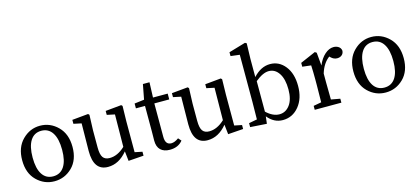

<svg xmlns="http://www.w3.org/2000/svg" viewBox="-60 -1203 3689 1691"><g transform="rotate(-15 1784.5 -357.0)"><path d="M140 -236Q140 -136 174.5 -83Q209 -30 274 -30Q339 -30 374 -83Q409 -136 409 -236Q409 -337 374 -391Q339 -445 274 -445Q209 -445 174.5 -391Q140 -337 140 -236ZM274 -491Q367 -491 435.5 -423Q504 -355 504 -237Q504 -119 436 -52Q368 15 274 15Q181 15 113 -52Q45 -119 45 -237Q45 -354 113.5 -422.5Q182 -491 274 -491Z M1020 -50 1088 -36V0L949 10L939 -79Q862 15 762 15Q631 15 632 -165L635 -416L564 -431V-467L711 -481L721 -471L716 -331V-174Q716 -110 735 -83.5Q754 -57 796 -57Q868 -57 936 -121L939 -416L868 -431V-467L1013 -481L1023 -471L1020 -331Z M1421 -69 1445 -42Q1404 10 1327 10Q1273 10 1243 -18.5Q1213 -47 1213 -104Q1213 -115 1213.5 -141.5Q1214 -168 1214 -189V-420H1131V-464L1220 -475L1246 -611H1306L1301 -473H1435V-420H1299V-115Q1299 -42 1354 -42Q1384 -42 1421 -69Z M1928 -50 1996 -36V0L1857 10L1847 -79Q1770 15 1670 15Q1539 15 1540 -165L1543 -416L1472 -431V-467L1619 -481L1629 -471L1624 -331V-174Q1624 -110 1643 -83.5Q1662 -57 1704 -57Q1776 -57 1844 -121L1847 -416L1776 -431V-467L1921 -481L1931 -471L1928 -331Z M2221 -376V-98Q2280 -42 2340 -42Q2397 -42 2434.5 -92Q2472 -142 2472 -234Q2472 -328 2437 -381Q2402 -434 2345 -434Q2291 -434 2221 -376ZM2218 -579V-414Q2288 -491 2372 -491Q2454 -491 2508 -423Q2562 -355 2562 -242Q2562 -128 2503.5 -56.5Q2445 15 2356 15Q2275 15 2218 -56L2210 10L2060 0V-36L2135 -50Q2137 -150 2137 -210V-639L2055 -649V-684L2208 -729L2222 -721Z M2796 -481 2807 -362Q2832 -422 2871 -456.5Q2910 -491 2951 -491Q2976 -491 2995.5 -478.5Q3015 -466 3019 -442Q3019 -417 3002 -402Q2985 -387 2959 -387Q2927 -387 2902 -412L2894 -420Q2835 -377 2808 -288V-210Q2808 -151 2810 -51L2892 -36V0H2649V-36L2721 -49Q2723 -149 2723 -210V-261Q2723 -326 2720 -386L2641 -395V-430L2781 -491Z M3160 -236Q3160 -136 3194.5 -83Q3229 -30 3294 -30Q3359 -30 3394 -83Q3429 -136 3429 -236Q3429 -337 3394 -391Q3359 -445 3294 -445Q3229 -445 3194.5 -391Q3160 -337 3160 -236ZM3294 -491Q3387 -491 3455.5 -423Q3524 -355 3524 -237Q3524 -119 3456 -52Q3388 15 3294 15Q3201 15 3133 -52Q3065 -119 3065 -237Q3065 -354 3133.5 -422.5Q3202 -491 3294 -491Z"/></g></svg>

Font: TypoPRO Source Serif Pro
Style: Regular
Weight: 400
Designer: Frank Grießhammer
Foundry: Adobe Systems Incorporated
Version: Version 1.017;PS 1.0;hotconv 1.0.79;makeotf.lib2.5.61930